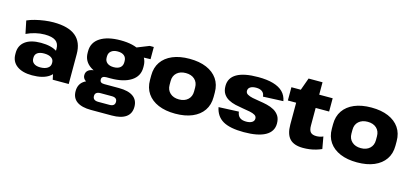

<svg xmlns="http://www.w3.org/2000/svg" viewBox="-68 -1189 4090 1901"><g transform="rotate(15 1977.0 -238.0)"><path d="M421 -203V-306Q421 -361 385 -386.5Q349 -412 273 -412Q226 -412 178 -400.5Q130 -389 86 -368L59 -499Q94 -515 140 -526.5Q186 -538 234.5 -544.5Q283 -551 326 -551Q478 -551 553 -490Q628 -429 628 -306V0H464ZM254 11Q154 11 97.5 -31Q41 -73 41 -148V-162Q41 -238 97.5 -280.5Q154 -323 258 -323Q366 -323 427 -281.5Q488 -240 488 -165V-150Q488 -74 426.5 -31.5Q365 11 254 11ZM312 -86Q359 -86 387 -104.5Q415 -123 415 -155V-164Q415 -194 388.5 -211.5Q362 -229 315 -229Q272 -229 247.5 -212Q223 -195 223 -161V-153Q223 -122 246.5 -104Q270 -86 312 -86Z M1014 -161Q880 -161 804.5 -210Q729 -259 729 -347V-364Q729 -453 804.5 -502Q880 -551 1014 -551Q1147 -551 1223 -502Q1299 -453 1299 -364V-347Q1299 -259 1223 -210Q1147 -161 1014 -161ZM907 191Q812 191 762 155.5Q712 120 712 50Q712 -18 760 -54Q808 -90 906 -90H1120Q1215 -90 1265 -54.5Q1315 -19 1315 50Q1315 120 1265 155.5Q1215 191 1120 191ZM1071 95Q1126 95 1126 50Q1126 6 1071 6H957Q900 6 900 50Q900 95 957 95ZM851 -55Q806 -55 780 -74.5Q754 -94 754 -125Q754 -159 779 -177.5Q804 -196 851 -196H1014V-161H969Q947 -161 934.5 -152Q922 -143 923 -125Q923 -107 934 -98.5Q945 -90 969 -90H1014V-55ZM1014 -276Q1057 -276 1080.5 -295.5Q1104 -315 1104 -350V-362Q1104 -398 1080.5 -417.5Q1057 -437 1014 -437Q972 -437 947.5 -417Q923 -397 923 -362V-350Q923 -315 947.5 -295.5Q972 -276 1014 -276ZM1135 -504 1305 -572H1347V-447L1135 -441Z M1721 11Q1620 11 1547 -20Q1474 -51 1434.5 -108.5Q1395 -166 1395 -247V-293Q1395 -374 1434.5 -431.5Q1474 -489 1547 -520Q1620 -551 1721 -551Q1822 -551 1895 -520Q1968 -489 2007.5 -431.5Q2047 -374 2047 -293V-247Q2047 -166 2007.5 -108.5Q1968 -51 1895 -20Q1822 11 1721 11ZM1721 -135Q1778 -135 1812 -166.5Q1846 -198 1846 -250V-290Q1846 -343 1812 -374Q1778 -405 1721 -405Q1664 -405 1629.5 -374Q1595 -343 1595 -290V-250Q1595 -198 1629.5 -166.5Q1664 -135 1721 -135Z M2424 12Q2282 12 2210 -30Q2138 -72 2120 -163L2326 -172Q2331 -133 2354 -114Q2377 -95 2420 -95Q2459 -95 2480.5 -109Q2502 -123 2502 -147Q2502 -170 2482 -182Q2462 -194 2429 -200.5Q2396 -207 2356.5 -213Q2317 -219 2277.5 -228Q2238 -237 2205 -255Q2172 -273 2152 -304Q2132 -335 2132 -384Q2132 -467 2205.5 -509.5Q2279 -552 2424 -552Q2515 -552 2578.5 -533.5Q2642 -515 2678.5 -478.5Q2715 -442 2725 -386L2518 -377Q2516 -410 2493.5 -427.5Q2471 -445 2431 -445Q2393 -445 2371.5 -431Q2350 -417 2350 -392Q2350 -369 2370.5 -357Q2391 -345 2423.5 -338Q2456 -331 2495.5 -325.5Q2535 -320 2575 -310.5Q2615 -301 2647.5 -283Q2680 -265 2700.5 -234.5Q2721 -204 2721 -155Q2721 -73 2645.5 -30.5Q2570 12 2424 12Z M3032 11Q2938 11 2894.5 -35.5Q2851 -82 2851 -180V-509L2908 -667H3051V-223Q3051 -177 3069 -156.5Q3087 -136 3129 -136Q3145 -136 3163 -139.5Q3181 -143 3198 -151L3220 -28Q3196 -17 3164.5 -7.5Q3133 2 3099 6.5Q3065 11 3032 11ZM2766 -540H3189V-404H2766Z M3585 11Q3484 11 3411 -20Q3338 -51 3298.5 -108.5Q3259 -166 3259 -247V-293Q3259 -374 3298.5 -431.5Q3338 -489 3411 -520Q3484 -551 3585 -551Q3686 -551 3759 -520Q3832 -489 3871.5 -431.5Q3911 -374 3911 -293V-247Q3911 -166 3871.5 -108.5Q3832 -51 3759 -20Q3686 11 3585 11ZM3585 -135Q3642 -135 3676 -166.5Q3710 -198 3710 -250V-290Q3710 -343 3676 -374Q3642 -405 3585 -405Q3528 -405 3493.5 -374Q3459 -343 3459 -290V-250Q3459 -198 3493.5 -166.5Q3528 -135 3585 -135Z"/></g></svg>

Font: Pathway Extreme 28pt ExtraBold
Style: Regular
Weight: 800
Designer: Eduardo Rodriguez Tunni
Foundry: Eduardo Rodriguez Tunni
Version: Version 1.001;gftools[0.9.26]